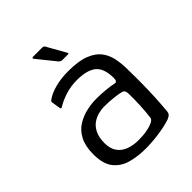

<svg xmlns="http://www.w3.org/2000/svg" viewBox="-184 -737 849 849"><g transform="rotate(-45 240.5 -312.0)"><path d="M232 8Q183 8 141.5 -3.5Q100 -15 75 -46.5Q50 -78 50 -138Q50 -189 67 -221.5Q84 -254 112 -271.5Q140 -289 172 -296Q204 -303 233 -303Q263 -303 292 -300Q321 -297 339 -293Q353 -290 353 -313Q353 -373 323.5 -397.5Q294 -422 231 -422Q192 -422 158 -411Q124 -400 102 -386Q96 -382 93 -383Q90 -384 90 -389L84 -427Q83 -433 84.5 -435.5Q86 -438 90 -441Q114 -458 150.5 -467.5Q187 -477 232 -477Q296 -477 334 -462Q372 -447 391 -422Q410 -397 416.5 -364.5Q423 -332 423 -296Q424 -247 423.5 -205Q423 -163 421 -122.5Q419 -82 415 -39Q414 -32 409.5 -26.5Q405 -21 391 -15Q376 -10 356 -5.5Q336 -1 314 2Q292 5 271 6.5Q250 8 232 8ZM237 -41Q246 -41 262.5 -42Q279 -43 297 -47Q315 -51 328 -57.5Q341 -64 343 -74Q347 -104 349 -144Q351 -184 350 -219Q350 -239 336 -243Q323 -247 294 -250.5Q265 -254 231 -254Q216 -254 196.5 -249Q177 -244 160 -232Q143 -220 131.5 -197Q120 -174 120 -138Q120 -104 135 -82.5Q150 -61 176.5 -51Q203 -41 237 -41ZM247 -530Q240 -530 233 -536L162 -624Q160 -627 161.5 -629.5Q163 -632 165 -632H223Q228 -632 231.5 -630.5Q235 -629 237 -625L286 -538Q291 -530 284 -530Z"/></g></svg>

Font: Glory Thin
Style: Regular
Weight: 400
Version: Version 1.011